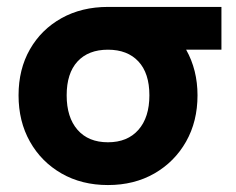

<svg xmlns="http://www.w3.org/2000/svg" viewBox="-20 -528 691 561"><path d="M34.2 -249.5Q34.2 -325.7 67.4 -383.8Q100.6 -441.9 159.7 -474.9Q218.8 -507.8 295.4 -507.8H627V-382.8H523.9Q557.1 -323.7 557.1 -249.5Q557.1 -173.3 523.7 -114.3Q490.2 -55.2 431.2 -21.2Q372.1 12.7 295.4 12.7Q218.8 12.7 159.7 -21.2Q100.6 -55.2 67.4 -114.3Q34.2 -173.3 34.2 -249.5ZM174.8 -249.5Q174.8 -185.1 206.5 -148.7Q238.3 -112.3 295.4 -112.3Q352.5 -112.3 384.5 -148.7Q416.5 -185.1 416.5 -249.5Q416.5 -314 384.5 -348.4Q352.5 -382.8 295.4 -382.8Q238.3 -382.8 206.5 -348.4Q174.8 -314 174.8 -249.5Z"/></svg>

Font: Giphurs
Style: Bold
Weight: 700
Version: Version 0.920; ttfautohint (v1.8.4.7-5d5b)